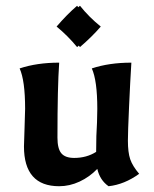

<svg xmlns="http://www.w3.org/2000/svg" viewBox="-20 -634 532 665"><path d="M63 -127 65 -190 67 -257Q67 -355 48 -397Q108 -417 185 -417Q179 -333 179 -157Q179 -119 192.5 -103Q206 -87 237 -87Q280 -87 313 -108Q313 -167 316 -210L317 -257Q317 -355 298 -397Q358 -417 435 -417Q431 -353 427 -264.5Q423 -176 423 -147Q423 -106 431 -82.5Q439 -59 462 -32Q411 5 356 11Q326 -10 317 -49Q290 -21 255.5 -5Q221 11 185 11Q63 11 63 -127ZM329 -542Q299 -507 257 -471L253 -476L247 -471Q215 -510 176 -542Q212 -584 247 -614L251 -609L257 -614Q289 -574 329 -542Z"/></svg>

Font: Mirza SemiBold
Style: Regular
Weight: 600
Designer: Arabic design by Kourosh Beigpour, Latin design by Eduardo Tunni, engineering by Lasse Fister
Version: Version 1.0010g